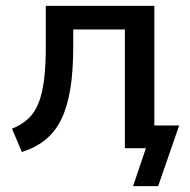

<svg xmlns="http://www.w3.org/2000/svg" viewBox="-20 -508 652 658"><path d="M436 130 480 0H414V-78H594L522 130ZM55 13 21 -67Q54 -80 76.5 -101Q99 -122 112 -154.5Q125 -187 131 -235Q137 -283 137 -351V-488H509V0H408V-407H231V-348Q231 -265 221 -203.5Q211 -142 190 -99Q169 -56 135.5 -29Q102 -2 55 13Z"/></svg>

Font: Nunito Sans 12pt SemiBold
Style: Regular
Weight: 600
Designer: Vernon Adams
Foundry: Vernon Adams
Version: Version 3.101;gftools[0.9.27]